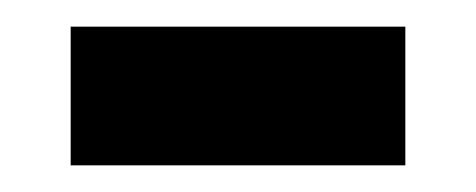

<svg xmlns="http://www.w3.org/2000/svg" viewBox="-20 -426 357 144"><path d="M33 -302V-406H284V-302Z"/></svg>

Font: Noto Sans Tamil UI SemiCondensed SemiBold
Style: Regular
Weight: 600
Width: 4
Designer: Jelle Bosma - Monotype Design Team
Foundry: Monotype Imaging Inc.
Version: Version 2.004; ttfautohint (v1.8.4.7-5d5b)